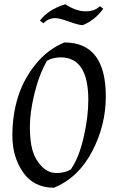

<svg xmlns="http://www.w3.org/2000/svg" viewBox="-20 -865 554 900"><path d="M394 -396Q394 -596 265 -596Q227 -596 200 -580Q162 -512 141 -424.5Q120 -337 120 -271Q120 -205 132 -161.5Q144 -118 174.5 -86Q205 -54 245 -54Q285 -54 312 -71Q350 -125 372 -221Q394 -317 394 -396ZM282 -666Q476 -666 476 -413Q476 -277 411.5 -154.5Q347 -32 233 15Q138 15 88 -57.5Q38 -130 38 -228.5Q38 -327 64.5 -411Q91 -495 147.5 -564.5Q204 -634 282 -666ZM286 -845Q337 -812 381 -812Q425 -812 448 -836L464 -824Q426 -771 368 -747Q350 -747 304 -763.5Q258 -780 240 -780Q206 -780 184 -756L167 -768Q205 -820 286 -845Z"/></svg>

Font: Almendra
Style: Italic
Weight: 400
Italic angle: -12°
Designer: Ana Sanfelippo
Foundry: Ana Sanfelippo
Version: Version 1.004